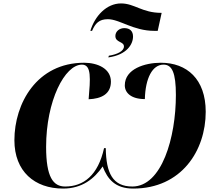

<svg xmlns="http://www.w3.org/2000/svg" viewBox="-20 -1090 1256 1120"><path d="M507 -910H517C536 -954 558 -978 609 -978C678 -978 757 -910 880 -910H900L923 -1015H921C809 -1015 765 -1070 686 -1070C601 -1070 533 -996 507 -910ZM615 -765 612 -755C720 -770 756 -832 756 -877C756 -908 738 -926 705 -926C677 -926 653 -907 653 -880C653 -841 703 -849 703 -819C703 -792 665 -773 615 -765ZM348 10C460 10 530 -48 579 -119C607 -45 652 10 757 10C1038 10 1180 -211 1180 -438C1180 -629 1070 -724 918 -724C827 -724 708 -689 708 -592C708 -548 746 -512 825 -512C828 -634 869 -713 934 -713C984 -713 1006 -665 1006 -536C1006 -288 924 -2 752 -2C638 -2 599 -79 597 -226H587C552 -67 467 -2 360 -2C290 -2 249 -57 249 -233C249 -503 358 -713 458 -713C515 -713 507 -630 497 -511C571 -514 627 -541 627 -614C627 -690 549 -724 471 -724C195 -724 64 -487 64 -272C64 -90 182 10 348 10Z"/></svg>

Font: Noto Serif Display ExtraBold
Style: Italic
Weight: 800
Italic angle: -12°
Designer: Monotype Design Team
Foundry: Monotype Imaging Inc.
Version: Version 2.009